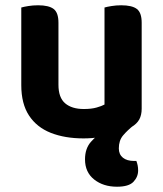

<svg xmlns="http://www.w3.org/2000/svg" viewBox="-20 -504 611 720"><path d="M363.9 -6.8 482.1 -34.7Q457.4 -15 441.5 3.9Q425.6 22.8 425.6 52.5Q425.6 74.9 440.8 87.3Q456 99.6 483 99.6H491.4Q494.4 107.6 496.2 116.2Q498 124.9 498 135.1Q498 159.1 480.6 177.6Q463.2 196.2 418.7 196.2Q367.4 196.2 333.1 169.1Q298.8 141.9 298.8 93.6Q298.8 52.9 321 27.9Q343.2 2.9 363.9 -6.8ZM59.8 -184.8V-259.3H199.2V-186.2Q199.2 -138 224.3 -116.6Q249.4 -95.2 294.2 -95.2Q323 -95.2 342.4 -100.8Q361.8 -106.3 371.9 -112V-259.3H511.3V-96.5Q511.3 -72.9 502.5 -56.4Q493.7 -40 472.7 -27.3Q458.7 -18.7 441.6 -12.9Q424.5 -7.1 404.8 -1.1Q382.2 5.6 353.7 10.3Q325.2 15 293.2 15Q223.3 15 170.5 -5.8Q117.7 -26.7 88.8 -70.8Q59.8 -114.9 59.8 -184.8ZM511.3 -213.3H371.9V-475.8Q380.9 -478.5 398 -481.3Q415.1 -484.2 434.6 -484.2Q475.1 -484.2 493.2 -470.4Q511.3 -456.6 511.3 -418.8ZM199.2 -213.3H59.8V-475.8Q68.8 -478.5 85.9 -481.3Q103 -484.2 122.9 -484.2Q163 -484.2 181.1 -470.4Q199.2 -456.6 199.2 -418.8Z"/></svg>

Font: Baloo Tamma 2
Style: Regular
Weight: 400
Designer: Divya Kowshik, Shuchita Grover and Ek Type
Foundry: Ek Type
Version: Version 1.700